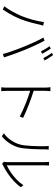

<svg xmlns="http://www.w3.org/2000/svg" viewBox="1081 -1927 868 3070"><g transform="rotate(90 1515.0 -392.0)"><path d="M757 -769Q770 -751 785 -727Q800 -703 814.5 -678Q829 -653 840 -632L801 -613Q787 -644 763 -683.5Q739 -723 719 -752ZM861 -806Q875 -787 891 -762.5Q907 -738 922 -713.5Q937 -689 947 -670L909 -651Q892 -685 869 -723Q846 -761 825 -789ZM233 -294Q249 -332 264.5 -378Q280 -424 294 -473.5Q308 -523 318 -571Q328 -619 333 -660L389 -649Q387 -640 384.5 -631Q382 -622 379.5 -612Q377 -602 374 -592Q369 -571 360.5 -533.5Q352 -496 339.5 -451Q327 -406 312 -359.5Q297 -313 280 -272Q262 -228 238.5 -182Q215 -136 188.5 -90.5Q162 -45 132 -3L80 -26Q128 -89 167.5 -162Q207 -235 233 -294ZM725 -343Q709 -381 691 -423.5Q673 -466 653.5 -508Q634 -550 615.5 -587.5Q597 -625 580 -652L630 -670Q645 -644 662.5 -608Q680 -572 700 -530.5Q720 -489 739 -445.5Q758 -402 775 -360Q791 -321 808.5 -275.5Q826 -230 842.5 -184Q859 -138 873 -96Q887 -54 897 -21L843 -4Q832 -51 812 -109.5Q792 -168 769.5 -229.5Q747 -291 725 -343Z M1381 -84Q1381 -95 1381 -136Q1381 -177 1381 -236.5Q1381 -296 1381 -362Q1381 -428 1381 -490.5Q1381 -553 1381 -600.5Q1381 -648 1381 -669Q1381 -688 1379.5 -715.5Q1378 -743 1374 -764H1438Q1436 -744 1434 -715.5Q1432 -687 1432 -669Q1432 -624 1432 -565.5Q1432 -507 1432 -444Q1432 -381 1432.5 -320.5Q1433 -260 1433 -209.5Q1433 -159 1433 -125.5Q1433 -92 1433 -84Q1433 -67 1433.5 -48Q1434 -29 1435 -10.5Q1436 8 1438 22H1376Q1379 1 1380 -28Q1381 -57 1381 -84ZM1422 -499Q1471 -485 1529.5 -464.5Q1588 -444 1648.5 -420.5Q1709 -397 1765 -373Q1821 -349 1865 -327L1843 -274Q1800 -297 1744.5 -322Q1689 -347 1630 -370.5Q1571 -394 1517 -412.5Q1463 -431 1422 -444Z M2566 -20Q2569 -31 2570.5 -42.5Q2572 -54 2572 -67Q2572 -75 2572 -109.5Q2572 -144 2572 -195.5Q2572 -247 2572 -307Q2572 -367 2572 -427Q2572 -487 2572 -539Q2572 -591 2572 -627.5Q2572 -664 2572 -675Q2572 -700 2570.5 -717Q2569 -734 2568 -742H2627Q2626 -734 2625 -717Q2624 -700 2624 -675Q2624 -663 2624 -625.5Q2624 -588 2624 -534Q2624 -480 2624 -417.5Q2624 -355 2624 -294.5Q2624 -234 2624 -183Q2624 -132 2624 -100.5Q2624 -69 2624 -66Q2674 -90 2732.5 -128.5Q2791 -167 2846.5 -219.5Q2902 -272 2942 -333L2973 -289Q2929 -228 2871.5 -175.5Q2814 -123 2752 -81Q2690 -39 2631 -10Q2620 -5 2613 0Q2606 5 2601 9ZM2111 -19Q2173 -64 2218.5 -127.5Q2264 -191 2288 -269Q2299 -305 2305 -357.5Q2311 -410 2314 -468Q2317 -526 2317.5 -581Q2318 -636 2318 -676Q2318 -693 2316.5 -708Q2315 -723 2312 -737H2372Q2371 -729 2370.5 -719Q2370 -709 2369 -698.5Q2368 -688 2368 -676Q2368 -636 2367 -580Q2366 -524 2362.5 -462.5Q2359 -401 2353 -346Q2347 -291 2337 -254Q2314 -176 2268 -106.5Q2222 -37 2159 13Z"/></g></svg>

Font: Noto Sans JP Thin Light
Style: Regular
Weight: 300
Version: Version 2.004-H2;hotconv 1.0.118;makeotfexe 2.5.65603